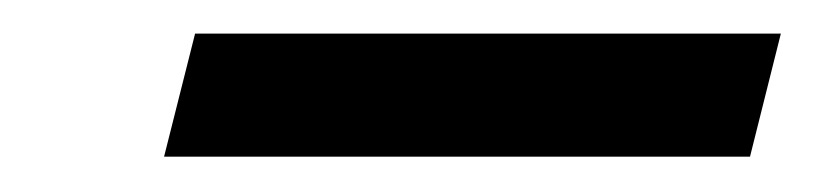

<svg xmlns="http://www.w3.org/2000/svg" viewBox="-20 -357 476 112"><path d="M75.7 -265.6 93.8 -337.4H435.5L417.5 -265.6Z"/></svg>

Font: Andika
Style: Italic
Weight: 400
Italic angle: -14°
Designer: Victor Gaultney, Annie Olsen, Julie Remington, Don Collingsworth, Eric Hays, Becca Hirsbrunner
Foundry: SIL International
Version: Version 6.101